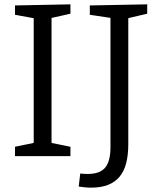

<svg xmlns="http://www.w3.org/2000/svg" viewBox="-20 -718 734 883"><path d="M304 -655 206 -633 217 -647V-49L206 -63L304 -43V0H49V-43L146 -63L135 -49V-647L148 -632L49 -650V-693L304 -698ZM393 -693 657 -698V-655L559 -632L570 -651V-55Q570 -6 560.5 31.5Q551 69 530.5 94Q510 119 477.5 132Q445 145 399 145Q385 145 371 143.5Q357 142 342 140L349 80Q358 81 366 81.5Q374 82 383 82Q440 82 464 52.5Q488 23 488 -40V-651L500 -634L393 -650Z"/></svg>

Font: Pack4
Style: Regular
Weight: 400
Version: Version 2.002